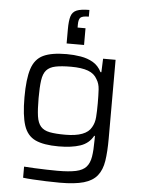

<svg xmlns="http://www.w3.org/2000/svg" viewBox="-63 -827 803 1086"><g transform="rotate(5 338.0 -284.0)"><path d="M318 210Q280 210 240 208.5Q200 207 165.5 205Q131 203 109 200V137Q135 139 168.5 140.5Q202 142 236.5 143Q271 144 299 144Q365 144 404 135.5Q443 127 462 105.5Q481 84 487 47Q493 10 493 -48V-71H489Q465 -27 416 -10.5Q367 6 293 6Q208 6 161 -16Q114 -38 95.5 -94.5Q77 -151 77 -254Q77 -358 95.5 -415.5Q114 -473 161 -495.5Q208 -518 294 -518Q335 -518 374 -511.5Q413 -505 444 -487Q475 -469 493 -433H498L501 -510H572V-63Q572 12 564 64Q556 116 530 148.5Q504 181 453.5 195.5Q403 210 318 210ZM325 -63Q443 -63 473 -119Q488 -144 490.5 -177.5Q493 -211 493 -256Q493 -301 491 -334.5Q489 -368 474 -391Q458 -422 421.5 -435.5Q385 -449 325 -449Q270 -449 236.5 -442Q203 -435 185.5 -415.5Q168 -396 162.5 -357.5Q157 -319 157 -256Q157 -192 162.5 -154Q168 -116 185.5 -96Q203 -76 236.5 -69.5Q270 -63 325 -63ZM288 -578V-658Q288 -707 296 -732.5Q304 -758 328 -768Q352 -778 400 -778V-740Q364 -740 353 -730Q342 -720 342 -690V-673H387V-578Z"/></g></svg>

Font: Saira Expanded
Style: Regular
Weight: 400
Width: 7
Designer: Hector Gatti with collaboration of the Omnibus-Type team
Foundry: Omnibus-Type
Version: Version 1.100; ttfautohint (v1.8.3)